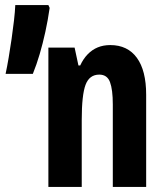

<svg xmlns="http://www.w3.org/2000/svg" viewBox="-20 -734 646 754"><path d="M413 -557Q481 -557 517.5 -507Q554 -457 554 -362V0H423V-324Q423 -382 412 -411.5Q401 -441 370 -441Q331 -441 316 -401Q301 -361 301 -263V0H170V-547H273L288 -477H295Q307 -503 324.5 -521Q342 -539 364 -548Q386 -557 413 -557ZM175 -703Q168 -654 158 -608.5Q148 -563 136 -522Q124 -481 109 -444H2Q8 -472 14 -507.5Q20 -543 25.5 -581Q31 -619 35 -654Q39 -689 40 -714H170Z"/></svg>

Font: Noto Sans Display ExtraCondensed
Style: Bold
Weight: 700
Width: 2
Designer: Monotype Design Team
Foundry: Monotype Imaging Inc.
Version: Version 2.003